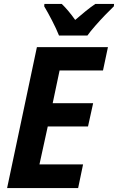

<svg xmlns="http://www.w3.org/2000/svg" viewBox="-20 -953 598 973"><path d="M16 0 167 -714H527L502 -596H282L247 -430H452L426 -312H222L180 -120H401L376 0ZM279 -773Q266 -806 244 -848.5Q222 -891 204 -921L205 -933H293Q308 -919 326.5 -897Q345 -875 361 -852Q389 -876 413.5 -896Q438 -916 463 -933H558L557 -921Q539 -904 513 -877Q487 -850 462.5 -822Q438 -794 423 -773Z"/></svg>

Font: Noto Sans SemiCondensed
Style: Bold Italic
Weight: 700
Width: 4
Italic angle: -12°
Designer: Monotype Design Team
Foundry: Monotype Imaging Inc.
Version: Version 2.013; ttfautohint (v1.8.4.7-5d5b)